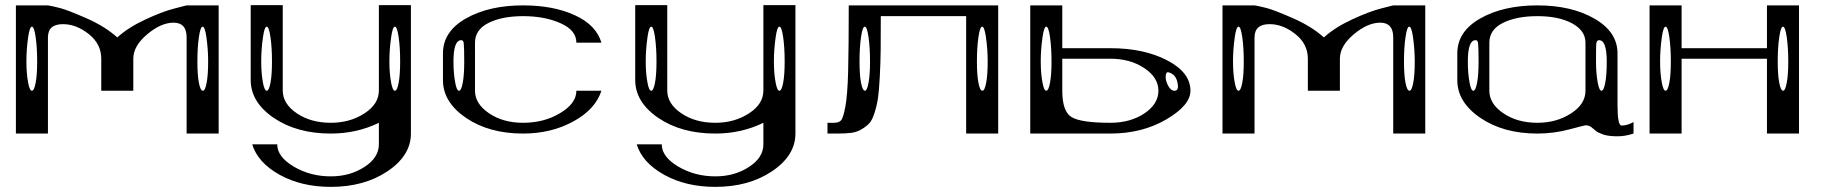

<svg xmlns="http://www.w3.org/2000/svg" viewBox="-20 -521 7121 749"><path d="M792 -281.2Q792 -328.1 785.2 -376Q779.3 -417 770.5 -417Q761.7 -417 755.9 -376Q750 -335 750 -281.2Q750 -228.5 755.9 -198.2Q761.7 -167 771.5 -167Q780.3 -167 786.1 -198.2Q792 -228.5 792 -281.2ZM125 -281.2Q125 -335 119.1 -376Q113.3 -417 104.5 -417Q95.7 -417 89.8 -376Q83 -328.1 83 -281.2Q83 -234.4 89.8 -198.2Q95.7 -167 104.5 -167Q113.3 -167 119.1 -198.2Q125 -228.5 125 -281.2ZM42 -500H167Q185.5 -497.1 215.3 -489.3Q245.1 -481.4 317.4 -449.7Q389.6 -418 437.5 -375Q480.5 -414.1 547.9 -445.3Q615.2 -476.6 662.1 -488.3L708 -500H833V0H708V-375Q708 -432.6 657.2 -432.6Q608.4 -432.6 554.2 -387.2Q500 -341.8 500 -292V-167H375V-292Q375 -349.6 326.2 -388.2Q277.3 -426.8 225.6 -426.8Q167 -426.8 167 -375V0H42Z M1541 -281.2Q1541 -335 1535.2 -376Q1529.3 -417 1520.5 -417Q1511.7 -417 1505.9 -376Q1499 -328.1 1499 -281.2Q1499 -234.4 1505.9 -198.2Q1511.7 -167 1520.5 -167Q1529.3 -167 1535.2 -198.2Q1541 -228.5 1541 -281.2ZM1041 -281.2Q1041 -335 1035.2 -376Q1029.3 -417 1020.5 -417Q1011.7 -417 1005.9 -376Q999 -328.1 999 -281.2Q999 -234.4 1005.9 -198.2Q1011.7 -167 1020.5 -167Q1029.3 -167 1035.2 -198.2Q1041 -228.5 1041 -281.2ZM1583 -501V0Q1583 85.9 1491.2 147.5Q1400.4 208 1270.5 208Q1156.2 208 1071.3 161.1Q985.4 113.3 963.9 42H1061.5Q1061.5 90.8 1126 128.9Q1190.4 167 1270.5 167Q1345.7 167 1402.3 129.9Q1458 93.8 1458 42V-42Q1372.1 0 1270.5 0Q1138.7 0 1048.8 -60.5Q958 -122.1 958 -209V-501H1083V-168Q1083 -116.2 1137.7 -79.1Q1192.4 -42 1270.5 -42Q1345.7 -42 1402.3 -79.1Q1458 -115.2 1458 -168V-501Z M1789.1 -351.6Q1788.1 -364.3 1779.3 -364.3Q1749 -364.3 1749 -281.2Q1749 -234.4 1755.9 -198.2Q1761.7 -167 1770.5 -167Q1779.3 -167 1785.2 -198.2Q1791 -228.5 1791 -281.2Q1791 -334 1789.1 -351.6ZM1708 -208V-312.5Q1708 -398.4 1797.9 -449.2Q1887.7 -500 2020.5 -500Q2138.7 -500 2221.7 -461.9Q2305.7 -423.8 2326.2 -354.5H2228.5Q2228.5 -403.3 2166 -430.7Q2104.5 -458 2020.5 -458Q1938.5 -458 1885.7 -431.6Q1833 -405.3 1833 -354.5V-167Q1833 -116.2 1887.7 -79.1Q1942.4 -42 2020.5 -42Q2101.6 -42 2164.1 -79.1Q2228.5 -117.2 2228.5 -167H2326.2Q2302.7 -94.7 2217.8 -47.9Q2130.9 0 2020.5 0Q1888.7 0 1798.8 -60.5Q1708 -122.1 1708 -208Z M3041 -281.2Q3041 -335 3035.2 -376Q3029.3 -417 3020.5 -417Q3011.7 -417 3005.9 -376Q2999 -328.1 2999 -281.2Q2999 -234.4 3005.9 -198.2Q3011.7 -167 3020.5 -167Q3029.3 -167 3035.2 -198.2Q3041 -228.5 3041 -281.2ZM2541 -281.2Q2541 -335 2535.2 -376Q2529.3 -417 2520.5 -417Q2511.7 -417 2505.9 -376Q2499 -328.1 2499 -281.2Q2499 -234.4 2505.9 -198.2Q2511.7 -167 2520.5 -167Q2529.3 -167 2535.2 -198.2Q2541 -228.5 2541 -281.2ZM3083 -501V0Q3083 85.9 2991.2 147.5Q2900.4 208 2770.5 208Q2656.2 208 2571.3 161.1Q2485.4 113.3 2463.9 42H2561.5Q2561.5 90.8 2626 128.9Q2690.4 167 2770.5 167Q2845.7 167 2902.3 129.9Q2958 93.8 2958 42V-42Q2872.1 0 2770.5 0Q2638.7 0 2548.8 -60.5Q2458 -122.1 2458 -209V-501H2583V-168Q2583 -116.2 2637.7 -79.1Q2692.4 -42 2770.5 -42Q2845.7 -42 2902.3 -79.1Q2958 -115.2 2958 -168V-501Z M3833 -281.2Q3833 -328.1 3826.2 -376Q3820.3 -417 3811.5 -417Q3802.7 -417 3796.9 -376Q3791 -335 3791 -281.2Q3791 -228.5 3796.9 -198.2Q3802.7 -167 3812.5 -167Q3821.3 -167 3827.1 -198.2Q3833 -228.5 3833 -281.2ZM3374 -281.2Q3374 -335 3368.2 -376Q3362.3 -417 3353.5 -417Q3344.7 -417 3338.9 -376Q3333 -335 3333 -281.2Q3333 -228.5 3338.9 -198.2Q3344.7 -167 3354.5 -167Q3362.3 -167 3368.2 -198.2Q3374 -228.5 3374 -281.2ZM3874 -500V0H3749V-458H3416Q3416 -374 3415.5 -324.7Q3415 -275.4 3412.1 -221.7Q3409.2 -168 3405.3 -140.1Q3401.4 -112.3 3392.1 -82.5Q3382.8 -52.7 3371.6 -40.5Q3360.4 -28.3 3341.8 -17.1Q3323.2 -5.9 3301.8 -2.9Q3280.3 0 3249 0H3208V-42H3233.4Q3252 -42 3260.7 -51.3Q3269.5 -60.5 3277.8 -105Q3286.1 -149.4 3288.6 -241.7Q3291 -334 3291 -500Z M4561.5 -167Q4579.1 -167 4574.2 -194.3Q4569.3 -226.6 4545.9 -236.3Q4540 -239.3 4534.2 -239.3Q4527.3 -236.3 4527.3 -220.2Q4527.3 -204.1 4537.6 -185.5Q4547.9 -167 4561.5 -167ZM4082 -281.2Q4082 -335 4076.2 -376Q4070.3 -417 4061.5 -417Q4052.7 -417 4046.9 -376Q4040 -328.1 4040 -281.2Q4040 -234.4 4046.9 -198.2Q4052.7 -167 4061.5 -167Q4070.3 -167 4076.2 -198.2Q4082 -228.5 4082 -281.2ZM3999 -333V-500H4124V-333H4311.5Q4442.4 -333 4533.2 -285.6Q4624 -238.3 4624 -167Q4624 -110.4 4529.8 -55.2Q4435.5 0 4311.5 0H4124H3999V-208ZM4124 -292V-167Q4124 -85.9 4160.6 -64Q4197.3 -42 4311.5 -42Q4389.6 -42 4444.3 -78.6Q4499 -115.2 4499 -167Q4499 -218.8 4443.8 -255.4Q4388.7 -292 4311.5 -292Z M5499 -281.2Q5499 -328.1 5492.2 -376Q5486.3 -417 5477.5 -417Q5468.8 -417 5462.9 -376Q5457 -335 5457 -281.2Q5457 -228.5 5462.9 -198.2Q5468.8 -167 5478.5 -167Q5487.3 -167 5493.2 -198.2Q5499 -228.5 5499 -281.2ZM4832 -281.2Q4832 -335 4826.2 -376Q4820.3 -417 4811.5 -417Q4802.7 -417 4796.9 -376Q4790 -328.1 4790 -281.2Q4790 -234.4 4796.9 -198.2Q4802.7 -167 4811.5 -167Q4820.3 -167 4826.2 -198.2Q4832 -228.5 4832 -281.2ZM4749 -500H4874Q4892.6 -497.1 4922.4 -489.3Q4952.1 -481.4 5024.4 -449.7Q5096.7 -418 5144.5 -375Q5187.5 -414.1 5254.9 -445.3Q5322.3 -476.6 5369.1 -488.3L5415 -500H5540V0H5415V-375Q5415 -432.6 5364.3 -432.6Q5315.4 -432.6 5261.2 -387.2Q5207 -341.8 5207 -292V-167H5082V-292Q5082 -349.6 5033.2 -388.2Q4984.4 -426.8 4932.6 -426.8Q4874 -426.8 4874 -375V0H4749Z M6248 -281.2Q6248 -364.3 6217.8 -364.3Q6209 -364.3 6207 -350.6Q6206.1 -341.8 6206.1 -281.2Q6206.1 -234.4 6212.9 -198.2Q6218.8 -167 6227.5 -167Q6236.3 -167 6242.2 -198.2Q6248 -228.5 6248 -281.2ZM5746.1 -351.6Q5745.1 -364.3 5736.3 -364.3Q5706.1 -364.3 5706.1 -281.2Q5706.1 -234.4 5712.9 -198.2Q5718.8 -167 5727.5 -167Q5736.3 -167 5742.2 -198.2Q5748 -228.5 5748 -281.2Q5748 -334 5746.1 -351.6ZM6165 -167V-354.5Q6165 -402.3 6111.3 -430.7Q6059.6 -458 5977.5 -458Q5895.5 -458 5842.8 -431.6Q5790 -405.3 5790 -354.5V-167Q5790 -116.2 5844.7 -79.1Q5899.4 -42 5977.5 -42Q6052.7 -42 6109.4 -79.1Q6165 -115.2 6165 -167ZM5665 -208V-312.5Q5665 -398.4 5754.9 -449.2Q5844.7 -500 5977.5 -500Q6110.4 -500 6200.2 -448.2Q6290 -396.5 6290 -312.5V-110.4Q6290 -31.2 6305.7 -31.2Q6328.1 -31.2 6352.5 -44.9V0Q6320.3 10.7 6290 10.7Q6254.9 10.7 6234.4 3.9Q6212.9 -3.9 6205.1 -10.7Q6197.3 -17.6 6187.5 -25.4Q6177.7 -32.2 6165 -32.2Q6162.1 -32.2 6103.5 -16.6Q6042 0 5977.5 0Q5845.7 0 5755.9 -60.5Q5665 -122.1 5665 -208Z M6956.1 -281.2Q6956.1 -335 6950.2 -376Q6944.3 -417 6935.5 -417Q6926.8 -417 6920.9 -376Q6915 -335 6915 -281.2Q6915 -228.5 6920.9 -198.2Q6926.8 -167 6936.5 -167Q6944.3 -167 6950.2 -198.2Q6956.1 -228.5 6956.1 -281.2ZM6498 -281.2Q6498 -335 6492.2 -376Q6486.3 -417 6477.5 -417Q6468.8 -417 6462.9 -376Q6456.1 -328.1 6456.1 -281.2Q6456.1 -234.4 6462.9 -198.2Q6468.8 -167 6477.5 -167Q6486.3 -167 6492.2 -198.2Q6498 -228.5 6498 -281.2ZM6998 -500V0H6873V-292H6540V0H6415V-500H6540V-333H6873V-500Z"/></svg>

Font: okolaksMetalik
Style: bold
Weight: 700
Width: 7
Version: Version 0.6